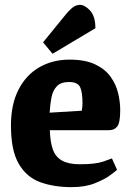

<svg xmlns="http://www.w3.org/2000/svg" viewBox="-20 -756 544 789"><path d="M274 13Q201 13 145 -7.5Q89 -28 57 -83Q25 -138 25 -240Q25 -327 56 -387.5Q87 -448 141.5 -479.5Q196 -511 266 -511Q330 -511 371 -491.5Q412 -472 434.5 -440.5Q457 -409 465.5 -373Q474 -337 474 -303Q474 -252 462 -236.5Q450 -221 428 -221H185Q186 -174 197 -142.5Q208 -111 235 -96Q262 -81 308 -81Q372 -81 404 -92Q436 -103 440 -105L461 -58Q457 -54 433.5 -36.5Q410 -19 370 -3Q330 13 274 13ZM184 -293 316 -301Q319 -319 319 -331Q319 -378 309 -398.5Q299 -419 263 -419Q230 -419 213.5 -401.5Q197 -384 191.5 -355.5Q186 -327 184 -293ZM196 -535 157 -582 249 -695Q260 -709 274.5 -722Q289 -735 307 -736Q327 -737 349.5 -713.5Q372 -690 372 -640Z"/></svg>

Font: Faustina ExtraBold
Style: Regular
Weight: 800
Designer: Alfonso Garcia
Foundry: http://www.omnibus-type.com
Version: Version 1.200